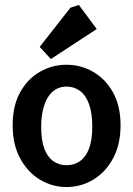

<svg xmlns="http://www.w3.org/2000/svg" viewBox="-20 -750 537 774"><path d="M248 4Q191 4 141.5 -25.5Q92 -55 61.5 -111Q31 -167 31 -245Q31 -324 61.5 -378.5Q92 -433 141.5 -461Q191 -489 248 -489Q306 -489 355.5 -460.5Q405 -432 435.5 -377.5Q466 -323 466 -245Q466 -167 435.5 -111Q405 -55 355.5 -25.5Q306 4 248 4ZM248 -84Q279 -84 302.5 -100.5Q326 -117 339 -151Q352 -185 352 -239Q352 -294 339 -330Q326 -366 302.5 -383.5Q279 -401 248 -401Q226 -401 207 -391Q188 -381 174.5 -360Q161 -339 153.5 -308.5Q146 -278 146 -238Q146 -184 159 -150Q172 -116 195.5 -100Q219 -84 248 -84ZM185 -512 140 -561 264 -719 298 -730 370 -633Z"/></svg>

Font: Kreon SemiBold
Style: Regular
Weight: 600
Designer: Julia Petretta
Foundry: Julia Petretta and Eli Heuer
Version: Version 2.002